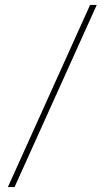

<svg xmlns="http://www.w3.org/2000/svg" viewBox="-20 -743 424 778"><path d="M12 15 345 -723H372L39 15Z"/></svg>

Font: Kalnia Expanded SemiBold
Style: Regular
Weight: 600
Width: 7
Designer: Frida Medrano
Foundry: Frida Medrano
Version: Version 1.105